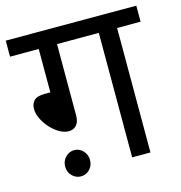

<svg xmlns="http://www.w3.org/2000/svg" viewBox="-98 -710 774 821"><g transform="rotate(-15 289.0 -300.0)"><path d="M208 -551V-234Q208 -208 195.5 -193Q183 -178 160 -178Q141 -178 120 -190Q99 -202 81 -222Q63 -242 52 -264.5Q41 -287 41 -308Q41 -331 54.5 -345Q68 -359 102 -359H127V-551H0V-622H578V-551H474V0H393V-551ZM106 -36Q106 -60 122.5 -77Q139 -94 161 -94Q184 -94 200 -77Q216 -60 216 -36Q216 -11 200 5.5Q184 22 161 22Q139 22 122.5 5.5Q106 -11 106 -36Z"/></g></svg>

Font: Noto Sans Devanagari
Style: Regular
Weight: 400
Designer: Jelle Bosma - Monotype Design Team
Foundry: Monotype Imaging Inc.
Version: Version 2.003